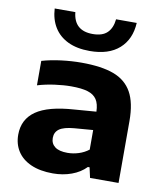

<svg xmlns="http://www.w3.org/2000/svg" viewBox="-88 -869 813 952"><g transform="rotate(10 318.0 -393.5)"><path d="M572 -311.5V0H428.5L417 -51.5H408.5Q379.5 -21.5 336.2 -5.8Q293 10 242.5 10Q177.5 10 132 -10.2Q86.5 -30.5 63.5 -66.5Q40.5 -102.5 40.5 -149.5Q40.5 -227 101.5 -269.5Q162.5 -312 293 -320.5L402.5 -329Q401.5 -368 387 -390Q372.5 -412 341.8 -421.5Q311 -431 258 -431Q220.5 -431 175 -424.8Q129.5 -418.5 89.5 -406.5V-529.5Q134 -542.5 186.8 -549Q239.5 -555.5 287.5 -555.5Q389 -555.5 450.8 -532.5Q512.5 -509.5 542.2 -456.5Q572 -403.5 572 -311.5ZM402.5 -138V-236.5L308.5 -229Q256.5 -224.5 234.2 -208.5Q212 -192.5 212 -163.5Q212 -135 233 -119Q254 -103 296 -103Q324.5 -103 352.2 -111.8Q380 -120.5 402.5 -138ZM110 -797H214Q223 -705 317 -705Q366 -705 390.2 -728.8Q414.5 -752.5 419 -797H523Q518.5 -714 465.5 -666.8Q412.5 -619.5 317 -619.5Q252.5 -619.5 207.2 -641.2Q162 -663 137.5 -702.8Q113 -742.5 110 -797Z"/></g></svg>

Font: Encode Sans Expanded
Style: Bold
Weight: 700
Width: 7
Designer: Multiple Designers
Foundry: Impallari Type
Version: Version 2.000